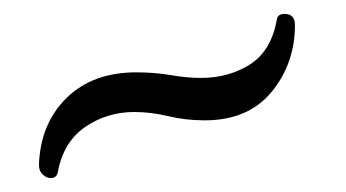

<svg xmlns="http://www.w3.org/2000/svg" viewBox="-20 -414 498 276"><path d="M63 -166Q61 -158 53 -158Q47 -158 41.5 -163Q36 -168 36 -177Q38 -236 75.5 -273Q113 -310 176 -310Q202 -310 225.5 -306Q249 -302 269 -302Q309 -302 339.5 -321.5Q370 -341 378 -386Q379 -394 389 -394Q404 -394 404 -378Q404 -323 370.5 -282Q337 -241 274 -241Q247 -241 222 -247Q197 -253 173 -253Q134 -253 102.5 -231.5Q71 -210 63 -166Z"/></svg>

Font: Sedan SC
Style: Regular
Weight: 400
Designer: Sebastian Salazar
Foundry: Sebastian Salazar
Version: Version 1.100; ttfautohint (v1.8.4.7-5d5b)